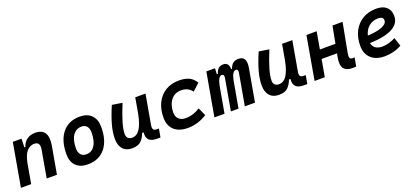

<svg xmlns="http://www.w3.org/2000/svg" viewBox="24 -1338 4641 2160"><g transform="rotate(-20 2344.0 -258.0)"><path d="M31.7 0 123 -517.6H227.1L224.1 -414.1H236.3Q252.4 -468.3 292.7 -497.8Q333 -527.3 392.1 -527.3Q556.2 -527.3 520.5 -325.2L462.9 0H340.3L397.5 -325.2Q413.1 -415 340.3 -415Q293 -415 254.6 -376.2Q216.3 -337.4 196.3 -237.8L154.3 0Z M831.1 9.8Q741.7 9.8 691.7 -39.8Q641.6 -89.4 641.6 -177.7Q641.6 -342.8 716.8 -435.1Q792 -527.3 925.8 -527.3Q1015.1 -527.3 1065.2 -476.6Q1115.2 -425.8 1115.2 -335Q1115.2 -172.4 1040.3 -81.3Q965.3 9.8 831.1 9.8ZM852.5 -102.5Q918 -102.5 954.8 -158.4Q991.7 -214.4 991.7 -314Q991.7 -361.8 969.7 -388.4Q947.8 -415 907.7 -415Q840.8 -415 803 -359.1Q765.1 -303.2 765.1 -203.6Q765.1 -156.2 788.1 -129.4Q811 -102.5 852.5 -102.5Z M1360.8 10.3Q1290 10.3 1251.5 -33.4Q1212.9 -77.1 1212.9 -156.7Q1212.9 -229.5 1236.3 -317.4Q1259.8 -405.3 1312 -527.3L1433.1 -508.3Q1382.3 -383.3 1358.9 -302.7Q1335.4 -222.2 1335.4 -168.9Q1335.4 -137.2 1352.8 -119.6Q1370.1 -102.1 1401.4 -102.1Q1459.5 -102.1 1496.6 -159.7Q1533.7 -217.3 1554.7 -325.7V-325.2L1588.9 -517.6H1711.4L1649.4 -166Q1642.6 -127 1652.8 -111.6Q1663.1 -96.2 1696.3 -96.2H1718.8L1700.7 4.9H1659.7Q1593.8 4.9 1564.7 -24.2Q1535.6 -53.2 1542 -114.7H1524.9Q1502.4 -56.2 1467.5 -22.9Q1432.6 10.3 1360.8 10.3Z M2044.9 -102.5Q2091.3 -102.5 2136.2 -117.4Q2181.2 -132.3 2215.8 -156.7L2259.8 -60.1Q2212.9 -28.8 2153.1 -9.5Q2093.3 9.8 2030.8 9.8Q1924.8 9.8 1866.7 -43.2Q1808.6 -96.2 1808.6 -191.9Q1808.6 -293.5 1846.2 -368.7Q1883.8 -443.8 1952.1 -485.6Q2020.5 -527.3 2111.8 -527.3Q2187.5 -527.3 2235.1 -503.9Q2282.7 -480.5 2312.5 -428.7L2228 -352.1Q2203.6 -385.3 2172.6 -400.1Q2141.6 -415 2098.1 -415Q2022.9 -415 1977.5 -358.4Q1932.1 -301.8 1931.6 -208.5Q1932.1 -158.2 1961.7 -130.4Q1991.2 -102.5 2044.9 -102.5Z M2543.5 -517.6 2540 -447.3H2552.2Q2565.9 -490.7 2588.4 -509Q2610.8 -527.3 2644.5 -527.3Q2710 -527.3 2710.9 -447.3H2722.2Q2737.3 -491.2 2762.7 -509.3Q2788.1 -527.3 2825.7 -527.3Q2927.7 -527.3 2903.3 -390.6L2834 0H2712.4L2779.3 -377.4Q2787.1 -420.4 2757.8 -420.4Q2714.8 -420.4 2694.3 -323.2L2636.7 0H2545.4L2611.8 -377.4Q2619.1 -420.4 2587.9 -420.4Q2547.4 -420.4 2525.9 -319.3L2469.2 0H2348.1L2439.9 -517.6Z M3118.7 10.3Q3047.9 10.3 3009.3 -33.4Q2970.7 -77.1 2970.7 -156.7Q2970.7 -229.5 2994.1 -317.4Q3017.6 -405.3 3069.8 -527.3L3190.9 -508.3Q3140.1 -383.3 3116.7 -302.7Q3093.3 -222.2 3093.3 -168.9Q3093.3 -137.2 3110.6 -119.6Q3127.9 -102.1 3159.2 -102.1Q3217.3 -102.1 3254.4 -159.7Q3291.5 -217.3 3312.5 -325.7V-325.2L3346.7 -517.6H3469.2L3407.2 -166Q3400.4 -127 3410.6 -111.6Q3420.9 -96.2 3454.1 -96.2H3476.6L3458.5 4.9H3417.5Q3351.6 4.9 3322.5 -24.2Q3293.5 -53.2 3299.8 -114.7H3282.7Q3260.3 -56.2 3225.3 -22.9Q3190.4 10.3 3118.7 10.3Z M3547.4 0 3638.2 -517.6H3760.7L3724.6 -312.5H3911.1L3950.2 -517.6H4070.8L4003.9 -162.6Q3997.1 -127 4005.1 -110.6Q4013.2 -94.2 4038.6 -94.2Q4049.3 -94.2 4061.5 -95.7L4042.5 7.8Q4026.4 9.8 3999.5 9.8Q3922.9 9.8 3894.3 -31.7Q3865.7 -73.2 3882.3 -161.6L3890.6 -205.6H3706.1L3669.9 0Z M4397.5 -102.5Q4434.1 -102.5 4475.8 -114Q4517.6 -125.5 4556.2 -146L4589.8 -43Q4543 -16.1 4489.5 -3.2Q4436 9.8 4387.2 9.8Q4282.7 9.8 4223.9 -44.4Q4165 -98.6 4165 -195.8Q4165 -295.4 4204.1 -370.1Q4243.2 -444.8 4313.2 -486.1Q4383.3 -527.3 4477.1 -527.3Q4554.2 -527.3 4597.2 -488.8Q4640.1 -450.2 4640.1 -381.8Q4640.1 -289.1 4546.9 -240.5Q4453.6 -191.9 4278.8 -187.5Q4285.6 -147 4316.4 -124.8Q4347.2 -102.5 4397.5 -102.5ZM4285.2 -274.9Q4396.5 -279.8 4458.3 -305.4Q4520 -331.1 4520 -373Q4520 -417.5 4457.5 -417.5Q4392.6 -417.5 4346.9 -379.2Q4301.3 -340.8 4285.2 -274.9Z"/></g></svg>

Font: Cascadia Code NF SemiBold
Style: Italic
Weight: 600
Italic angle: -10°
Monospace: yes
Designer: Aaron Bell
Foundry: Saja Typeworks
Version: Version 2404.023; ttfautohint (v1.8.4)